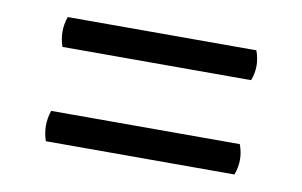

<svg xmlns="http://www.w3.org/2000/svg" viewBox="-42 -542 628 399"><g transform="rotate(10 272.0 -343.0)"><path d="M73 -474H471Q483 -442 471 -411H73Q62 -442 73 -474ZM73 -276H471Q483 -244 471 -212H73Q62 -244 73 -276Z"/></g></svg>

Font: Arima SemiBold
Style: Regular
Weight: 600
Designer: Joana Correia and Natanael Gama
Foundry: NDISCOVER
Version: Version 1.101;gftools[0.9.23]